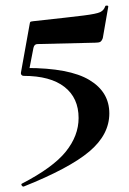

<svg xmlns="http://www.w3.org/2000/svg" viewBox="-20 -528 473 706"><path d="M382 -111Q382 -33 308.5 29Q235 91 67 158H66Q62 158 59.5 153.5Q57 149 61 147Q175 88 222 29.5Q269 -29 269 -94Q269 -168 217 -208.5Q165 -249 67 -249Q62 -249 59 -252.5Q56 -256 57 -261L89 -439Q90 -446 91.5 -447.5Q93 -449 102 -450Q240 -465 287.5 -471Q335 -477 348.5 -483.5Q362 -490 367 -505Q368 -508 373.5 -507.5Q379 -507 378 -503L358 -388Q354 -377 348.5 -374Q343 -371 330 -371L118 -366Q106 -366 103 -352L84 -254L77 -278Q235 -278 308.5 -234Q382 -190 382 -111Z"/></svg>

Font: Cormorant Unicase
Style: Bold
Weight: 700
Designer: Christian Thalmann (Catharsis Fonts)
Foundry: Catharsis Fonts
Version: Version 4.000